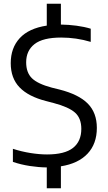

<svg xmlns="http://www.w3.org/2000/svg" viewBox="-20 -880 572 1020"><path d="M228.5 120V9.5Q185.5 9 138.2 1.8Q91 -5.5 48.5 -20V-89.5Q95 -74.5 142.2 -67Q189.5 -59.5 230 -59.5Q323.5 -59.5 367.8 -94.2Q412 -129 412 -195.5Q412 -252 378.5 -281.8Q345 -311.5 265.5 -332.5L225.5 -343Q131 -367 84 -415.8Q37 -464.5 37 -544.5Q37 -625.5 85 -677.5Q133 -729.5 228.5 -744V-860H303.5V-749.5Q344.5 -749 386 -743.5Q427.5 -738 462 -727.5V-657.5Q424 -669 384 -674.8Q344 -680.5 305 -680.5Q208 -680.5 163.5 -645.8Q119 -611 119 -549Q119 -494.5 149.5 -464.5Q180 -434.5 255 -414.5L295.5 -404.5Q398 -378.5 446.2 -329.8Q494.5 -281 494.5 -200.5Q494.5 -116 445 -63.5Q395.5 -11 303.5 3.5V120Z"/></svg>

Font: Encode Sans
Style: Regular
Weight: 400
Designer: Multiple Designers
Foundry: Impallari Type
Version: Version 3.002; ttfautohint (v1.8.3) -l 8 -r 50 -G 200 -x 14 